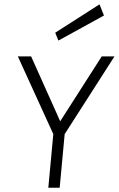

<svg xmlns="http://www.w3.org/2000/svg" viewBox="-20 -884 559 904"><path d="M207.5 0 231 -252.5 64 -618.5H126.5L263.5 -313L459 -618.5H519L284.5 -252.5L261 0ZM255 -693 240 -730 448.5 -863.5 469.5 -811Z"/></svg>

Font: Karla Light
Style: Italic
Weight: 300
Italic angle: -8°
Designer: Jonathan Pinhorn
Version: Version 2.004;gftools[0.9.33]